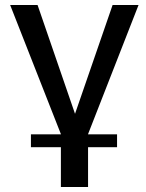

<svg xmlns="http://www.w3.org/2000/svg" viewBox="-20 -543 589 776"><path d="M226.1 212.9V51.8H105V0H226.1V-1L21 -522.9H131.8L283.2 -83L435.1 -522.9H540L335.9 -1V0H453.1V51.8H335.9V212.9Z"/></svg>

Font: Rawline SemiBold
Style: Regular
Weight: 600
Designer: Matt McInerney, Pablo Impallari, Rodrigo Fuenzalida
Foundry: Matt McInerney, Pablo Impallari, Rodrigo Fuenzalida
Version: Version 4.020;PS 004.020;hotconv 1.0.88;makeotf.lib2.5.64775